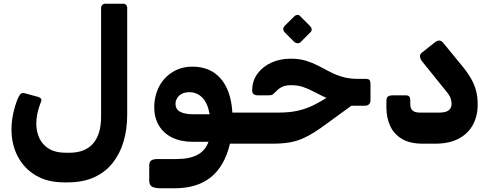

<svg xmlns="http://www.w3.org/2000/svg" viewBox="-20 -770 2638 1037"><path d="M326 215Q237 215 173.5 177.5Q110 140 76 75Q42 10 42 -71Q42 -112 51 -155Q60 -198 75 -235Q84 -256 92 -263Q100 -270 115 -266L181 -248Q199 -243 202.5 -235.5Q206 -228 199 -214Q187 -183 181.5 -155Q176 -127 176 -103Q176 -58 193.5 -22Q211 14 246 34.5Q281 55 335 55H355Q439 55 482.5 5.5Q526 -44 526 -140V-727Q526 -737 532.5 -743.5Q539 -750 549 -750H644Q655 -750 661 -743.5Q667 -737 667 -727V-150Q667 -72 647.5 -6Q628 60 588.5 110Q549 160 488.5 187.5Q428 215 346 215Z M852 247Q819 247 802.5 239Q786 231 786 206V124Q786 105 796.5 97Q807 89 832 89H933Q1003 89 1046 66.5Q1089 44 1106 -4H1023Q957 -4 910 -27Q863 -50 838 -92.5Q813 -135 813 -191Q813 -233 826.5 -272.5Q840 -312 866.5 -342.5Q893 -373 931.5 -391.5Q970 -410 1019 -410Q1116 -410 1172 -345.5Q1228 -281 1235 -162H1299Q1314 -162 1314 -147V-24Q1314 6 1284 6H1222Q1193 128 1118.5 187.5Q1044 247 922 247ZM1021 -153H1112Q1102 -213 1073 -242.5Q1044 -272 1003 -272Q978 -272 961.5 -263Q945 -254 936.5 -239.5Q928 -225 928 -210Q928 -179 953.5 -166Q979 -153 1021 -153Z M1284 6Q1269 6 1269 -9V-132Q1269 -162 1299 -162H1488Q1546 -162 1590.5 -172.5Q1635 -183 1673.5 -202Q1712 -221 1752 -247L1833 -299L1930 -237L1746 -103Q1707 -74 1675 -54Q1643 -34 1611.5 -20.5Q1580 -7 1542 -0.5Q1504 6 1452 6ZM1877 -199V-218Q1827 -218 1790 -227Q1753 -236 1724 -250Q1695 -264 1669.5 -277.5Q1644 -291 1616 -300.5Q1588 -310 1551 -310Q1525 -310 1505.5 -301.5Q1486 -293 1473 -278Q1460 -265 1453.5 -260Q1447 -255 1429 -255H1374Q1342 -255 1342 -281Q1342 -332 1369.5 -370.5Q1397 -409 1444 -431Q1491 -453 1551 -453Q1597 -453 1632.5 -442Q1668 -431 1699 -415Q1730 -399 1761 -382.5Q1792 -366 1829 -355Q1866 -344 1915 -344H1955Q1971 -344 1976 -337.5Q1981 -331 1981 -315V-227Q1981 -215 1973 -207Q1965 -199 1952 -199ZM1603 -542Q1597 -536 1587 -536.5Q1577 -537 1570 -543L1517 -596Q1510 -604 1510 -613Q1510 -622 1517 -630L1570 -682Q1577 -689 1586.5 -689.5Q1596 -690 1602 -682L1654 -630Q1672 -611 1656 -595Z M2262 6Q2195 6 2151.5 -19.5Q2108 -45 2087.5 -89.5Q2067 -134 2067 -190V-226Q2067 -241 2074.5 -248Q2082 -255 2103 -255H2173Q2185 -255 2190.5 -248.5Q2196 -242 2196 -228V-207Q2196 -183 2209 -172.5Q2222 -162 2246 -162H2358Q2391 -163 2405 -175.5Q2419 -188 2419 -209Q2419 -224 2413.5 -240Q2408 -256 2390 -277L2261 -437Q2249 -452 2248.5 -465Q2248 -478 2259 -486L2327 -540Q2341 -551 2352.5 -551Q2364 -551 2376 -536L2471 -420Q2503 -382 2522.5 -348.5Q2542 -315 2551 -281Q2560 -247 2560 -206Q2560 -144 2534.5 -96.5Q2509 -49 2459 -22Q2409 5 2336 6Z"/></svg>

Font: Rubik
Style: Bold Italic
Weight: 700
Italic angle: -12°
Designer: Hubert and Fischer
Foundry: Hubert and Fischer
Version: Version 2.300;gftools[0.9.30]